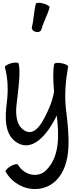

<svg xmlns="http://www.w3.org/2000/svg" viewBox="-20 -1000 542 1370"><path d="M276 -791C290 -844 319 -893 334 -947C336 -955 316 -968 289 -975C262 -983 238 -982 236 -973C221 -920 222 -863 208 -809C203 -794 215 -778 234 -773C253 -767 272 -775 276 -791ZM15 -520C37 -439 39 -354 29 -271C15 -161 10 -38 102 18C211 85 317 -35 385 -176C401 -34 408 116 309 215C251 273 152 251 108 175C104 167 80 172 56 186C32 200 16 218 20 225C97 359 276 392 381 287C497 170 473 -38 451 -218C439 -320 448 -423 466 -525C468 -533 446 -544 419 -549C391 -554 367 -551 366 -542C357 -491 359 -419 366 -346C358 -305 347 -266 330 -228C287 -128 230 -22 154 -69C93 -107 90 -188 99 -262C111 -357 128 -492 113 -546C111 -555 87 -556 60 -549C33 -541 13 -529 15 -520Z"/></svg>

Font: Nupuram Condensed Medium
Style: Regular
Weight: 500
Width: 3
Designer: Santhosh Thottingal (santhosh.thottingal@gmail.com)
Foundry: SMC
Version: Version 1.000